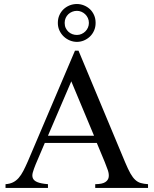

<svg xmlns="http://www.w3.org/2000/svg" viewBox="-20 -928 759 948"><path d="M450.2 0V-18.6Q484.9 -19 499.5 -28.6Q514.2 -38.1 516.6 -53.2Q519 -68.4 512.5 -87.6Q505.9 -106.9 497.6 -127L458 -222.2H201.2L156.2 -116.7Q147 -94.2 142.1 -77.1Q137.2 -60.1 142.3 -47.9Q147.5 -35.6 164.8 -28.6Q182.1 -21.5 216.8 -18.6V0H7.3V-18.6Q28.3 -20 43.9 -27.6Q59.6 -35.2 72 -49.3Q84.5 -63.5 95.2 -84.2Q106 -105 117.7 -131.8L350.1 -677.7H367.7L597.7 -127Q612.3 -92.3 624 -71.5Q635.7 -50.8 648.2 -39.6Q660.6 -28.3 675.5 -24.2Q690.4 -20 710.9 -18.6V0ZM332 -526.4 216.8 -257.8H444.3ZM418.9 -814.9Q418.9 -828.1 413.8 -839.1Q408.7 -850.1 400.4 -857.9Q392.1 -865.7 381.6 -870.1Q371.1 -874.5 359.9 -874.5Q347.7 -874.5 336.7 -870.1Q325.7 -865.7 317.4 -857.9Q309.1 -850.1 304.2 -839.1Q299.3 -828.1 299.3 -814.9Q299.3 -800.8 304.4 -789.8Q309.6 -778.8 318.1 -771Q326.7 -763.2 337.4 -759.3Q348.1 -755.4 359.9 -755.4Q372.1 -755.4 382.8 -760.3Q393.6 -765.1 401.6 -773.2Q409.7 -781.2 414.3 -792Q418.9 -802.7 418.9 -814.9ZM452.1 -814.9Q452.1 -793.9 444.3 -776.6Q436.5 -759.3 423.6 -747.1Q410.6 -734.9 394 -728Q377.4 -721.2 359.9 -721.2Q342.3 -721.2 325.4 -728Q308.6 -734.9 295.4 -747.1Q282.2 -759.3 273.9 -776.6Q265.6 -793.9 265.6 -814.9Q265.6 -835.9 273.2 -853Q280.8 -870.1 293.7 -882.3Q306.6 -894.5 323.7 -901.4Q340.8 -908.2 359.9 -908.2Q377.4 -908.2 394 -901.6Q410.6 -895 423.6 -883.1Q436.5 -871.1 444.3 -853.8Q452.1 -836.4 452.1 -814.9Z"/></svg>

Font: Doulos SIL Am
Style: Regular
Weight: 400
Designer: Walt Agee, Victor Gaultney, Peter Martin, Debbi Hosken, Becca Hirsbrunner
Foundry: SIL International
Version: Version 5.000